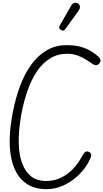

<svg xmlns="http://www.w3.org/2000/svg" viewBox="-20 -1322 728 1352"><path d="M306 10Q199.5 10 135.5 -54Q71.5 -118 54.2 -238Q37 -358 69 -525Q88 -625.5 120 -712.8Q152 -800 199 -865.2Q246 -930.5 308.2 -967.2Q370.5 -1004 449 -1004Q508.5 -1004 550.5 -991.8Q592.5 -979.5 622.2 -961Q652 -942.5 673 -923Q683 -914 687 -901.8Q691 -889.5 679 -875Q666 -860.5 651.2 -863.5Q636.5 -866.5 625.5 -876Q609.5 -887.5 584 -903.5Q558.5 -919.5 525.8 -931.5Q493 -943.5 454.5 -943.5Q386.5 -943.5 333.5 -911.2Q280.5 -879 241.2 -821Q202 -763 174.8 -686Q147.5 -609 130.5 -519Q89.5 -289 137.5 -168.2Q185.5 -47.5 301.5 -47.5Q366 -47.5 415.2 -73.2Q464.5 -99 499.2 -138Q534 -177 554.5 -216Q567 -241.5 579 -250.8Q591 -260 607 -252Q623 -243 622.2 -229Q621.5 -215 606.5 -186.5Q583 -139 538 -93.8Q493 -48.5 433.5 -19.2Q374 10 306 10ZM410 -1110.5Q402 -1115.5 398 -1123Q394 -1130.5 403 -1146L480 -1280Q492.5 -1301.5 507.8 -1302.2Q523 -1303 532 -1295.5Q543.5 -1285 543 -1272.2Q542.5 -1259.5 534 -1247.5L441.5 -1119.5Q432.5 -1107 424.8 -1106.8Q417 -1106.5 410 -1110.5Z"/></svg>

Font: Edu NSW ACT Hand Pre
Style: Regular
Weight: 400
Designer: Tina and Corey Anderson, Eben Sorkin, Mirko Velimirovic
Foundry: Sorkin Type Co.
Version: Version 2.000